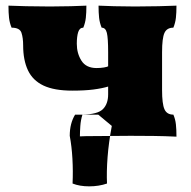

<svg xmlns="http://www.w3.org/2000/svg" viewBox="-20 -481 675 680"><path d="M605 3Q565 1 523.5 0.5Q482 0 442 0Q416 0 380 0.5Q344 1 311.5 1Q279 1 263 2Q263 -14 264.5 -35Q266 -56 272 -75Q326 -76 344.5 -94.5Q363 -113 363 -147V-296Q363 -346 358.5 -364.5Q354 -383 340 -383Q333 -400 331 -418Q329 -436 329 -461Q348 -460 384.5 -459Q421 -458 458 -458Q501 -458 542 -459Q583 -460 605 -461Q605 -436 603 -418Q601 -400 594 -383Q571 -383 562.5 -364.5Q554 -346 554 -296V-162Q554 -113 562.5 -94Q571 -75 594 -75Q601 -59 603 -40.5Q605 -22 605 3ZM236 -160Q172 -160 134 -178Q96 -196 79 -232Q62 -268 62 -320Q62 -347 56 -365Q50 -383 21 -383Q14 -400 12 -418Q10 -436 10 -461Q32 -460 73 -459Q114 -458 157 -458Q194 -458 230.5 -459Q267 -460 286 -461Q286 -436 284 -418Q282 -400 275 -383Q262 -383 257 -367.5Q252 -352 252 -326Q252 -292 268.5 -266Q285 -240 322 -240Q336 -240 348 -242Q360 -244 365 -247V-175Q342 -168 311 -164Q280 -160 236 -160ZM359 169Q357 128 361 75.5Q365 23 376 -35L328 -75H246Q227 -44 227 0Q234 37 236.5 81Q239 125 237 169Q262 179 296 179Q330 179 359 169Z"/></svg>

Font: Vollkorn Black
Style: Regular
Weight: 900
Designer: Friedrich Althausen
Foundry: Friedrich Althausen
Version: Version 5.000